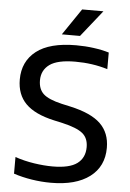

<svg xmlns="http://www.w3.org/2000/svg" viewBox="-62 -992 707 1047"><g transform="rotate(5 291.5 -469.0)"><path d="M257 9.5Q204.5 9.5 152 1.2Q99.5 -7 52.5 -22.5V-113.5Q102.5 -96.5 157 -88.2Q211.5 -80 258 -80Q350.5 -80 392.5 -111.2Q434.5 -142.5 434.5 -201Q434.5 -250.5 402.5 -276.5Q370.5 -302.5 292 -320.5L244.5 -331Q138.5 -354.5 88.8 -404.5Q39 -454.5 39 -537Q39 -636 111.8 -692.8Q184.5 -749.5 330 -749.5Q379 -749.5 425.2 -743.2Q471.5 -737 509.5 -725.5V-634.5Q427.5 -660 333 -660Q235.5 -660 192.2 -628.8Q149 -597.5 149 -542Q149 -494 177.2 -467.8Q205.5 -441.5 278.5 -424.5L326 -414Q441.5 -388.5 493 -338.5Q544.5 -288.5 544.5 -207Q544.5 -104.5 468.8 -47.5Q393 9.5 257 9.5ZM246 -802 344.5 -947H461L345.5 -802Z"/></g></svg>

Font: Encode Sans SemiExpanded SemiExpanded Medium
Style: Regular
Weight: 500
Width: 6
Designer: Multiple Designers
Foundry: Impallari Type
Version: Version 3.000; ttfautohint (v1.8.3) -l 8 -r 50 -G 200 -x 14 